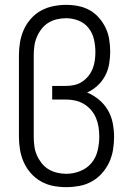

<svg xmlns="http://www.w3.org/2000/svg" viewBox="-20 -763 540 791"><path d="M253 8Q226 8 199.5 3Q173 -2 149 -15.5Q125 -29 107 -49.5Q89 -70 78 -94.5Q67 -119 62.5 -146Q58 -173 58 -200V-535Q58 -562 62.5 -589Q67 -616 78 -640.5Q89 -665 107 -685.5Q125 -706 148.5 -719Q172 -732 199 -737.5Q226 -743 253 -743Q278 -743 303 -738Q328 -733 349.5 -721Q371 -709 388 -689.5Q405 -670 415.5 -647.5Q426 -625 430 -600Q434 -575 434 -550Q434 -524 429.5 -498.5Q425 -473 413 -450.5Q401 -428 381.5 -410Q362 -392 339 -382Q365 -371 387.5 -352.5Q410 -334 424.5 -309Q439 -284 444.5 -255.5Q450 -227 450 -199Q450 -172 445.5 -145Q441 -118 429.5 -93.5Q418 -69 399.5 -48.5Q381 -28 357.5 -15Q334 -2 307 3Q280 8 253 8ZM253 -47Q282 -47 310 -58Q338 -69 356.5 -91Q375 -113 382 -142Q389 -171 389 -200Q389 -220 386 -239.5Q383 -259 375.5 -277Q368 -295 355 -310Q342 -325 325 -335Q308 -345 289 -349Q270 -353 250 -353H195V-409H250Q268 -409 285 -412.5Q302 -416 317 -425.5Q332 -435 343.5 -449Q355 -463 361.5 -479.5Q368 -496 370.5 -513.5Q373 -531 373 -548Q373 -575 367 -601Q361 -627 345 -647.5Q329 -668 304 -678Q279 -688 252 -688Q233 -688 214 -683.5Q195 -679 179 -669Q163 -659 151 -643.5Q139 -628 131.5 -610Q124 -592 121.5 -573Q119 -554 119 -535V-200Q119 -181 121.5 -161.5Q124 -142 131.5 -124.5Q139 -107 151 -91.5Q163 -76 179.5 -66Q196 -56 215 -51.5Q234 -47 253 -47Q253 -47 253 -47Q253 -47 253 -47Z"/></svg>

Font: Iosevka SS04 Light
Style: Regular
Weight: 300
Monospace: yes
Designer: Belleve Invis
Foundry: Belleve Invis
Version: Version 19.0.0; ttfautohint (v1.8.4)